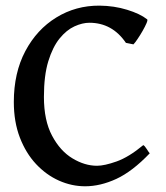

<svg xmlns="http://www.w3.org/2000/svg" viewBox="-20 -650 591 685"><path d="M283.7 14.6Q235.8 14.6 190.4 -5.6Q145 -25.9 108.6 -64.7Q72.3 -103.5 50.8 -159.4Q29.3 -215.3 29.3 -286.1Q29.3 -390.1 70.3 -467.5Q111.3 -544.9 180.9 -587.6Q250.5 -630.4 335 -629.9Q387.2 -629.4 433.3 -615.2Q479.5 -601.1 504.9 -581.1Q507.8 -579.1 502.7 -567.1Q497.6 -555.2 488.8 -539.8Q480 -524.4 470.9 -511Q461.9 -497.6 456.1 -491.7L429.2 -497.1Q380.4 -568.8 298.8 -568.8Q273.9 -568.8 245.6 -555.9Q217.3 -543 192.6 -512.7Q168 -482.4 152.3 -431.4Q136.7 -380.4 136.7 -304.2Q136.7 -220.2 165.8 -165.8Q194.8 -111.3 238.5 -85Q282.2 -58.6 326.2 -58.6Q352.5 -58.6 396 -74Q439.5 -89.4 491.2 -132.3Q496.6 -129.4 503.9 -117.7Q511.2 -106 514.2 -103Q452.1 -38.1 395 -11.7Q337.9 14.6 283.7 14.6Z"/></svg>

Font: David Libre Medium
Style: Regular
Weight: 500
Designer: Ismar David, J. Victor Gaultney, Annie Olsen and Meir Sadan
Foundry: Monotype Imaging Inc. & SIL International
Version: Version 1.100; ttfautohint (v1.8.4.7-5d5b)